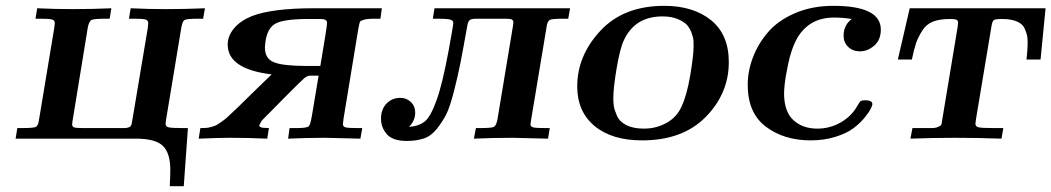

<svg xmlns="http://www.w3.org/2000/svg" viewBox="-20 -473 3587 655"><path d="M33.2 0 39.1 -36.1H56.2Q94.2 -36.1 102.1 -40Q109.9 -43.9 112.8 -62Q112.8 -65.9 113.8 -68.8L165 -377Q167 -391.1 167 -394Q167 -403.8 157.5 -406.5Q147.9 -409.2 116.2 -409.2H101.1L106.9 -444.8Q167 -441.9 228 -441.9Q293.9 -441.9 359.9 -444.8L354 -409.2H341.8Q300.8 -409.2 292.5 -405Q284.2 -400.9 279.8 -380.9L227.1 -58.1Q227.1 -56.2 226.6 -53.5Q226.1 -50.8 226.1 -49.8Q226.1 -41 232.4 -38.6Q238.8 -36.1 262.2 -36.1H394Q399.9 -36.1 404.1 -36.1Q408.2 -36.1 411.6 -36.6Q415 -37.1 417.5 -38.1Q419.9 -39.1 421.9 -39.6Q423.8 -40 424.8 -42Q425.8 -43.9 427 -44.9Q428.2 -45.9 428.7 -48.8Q429.2 -51.8 429.7 -54Q430.2 -56.2 430.7 -60.1Q431.2 -64 432.1 -66.9L483.9 -376Q485.8 -390.1 485.8 -394Q485.8 -403.8 476.3 -406.5Q466.8 -409.2 436 -409.2H419.9L425.8 -444.8Q485.8 -441.9 545.9 -441.9Q612.8 -441.9 679.2 -444.8L672.9 -409.2H657.2Q616.2 -409.2 609.1 -404.5Q602.1 -399.9 598.1 -376L546.9 -66.9Q544.9 -52.7 544.9 -50.8Q544.9 -41 555.4 -38.6Q565.9 -36.1 603 -36.1H621.1L606.9 162.1H559.1Q561 126 561 106.9Q561 48.8 535.4 24.4Q509.8 0 443.8 0Z M657.7 0 663.6 -36.1Q676.8 -36.1 683.6 -36.6Q690.4 -37.1 701.2 -40Q711.9 -43 716.8 -45.4Q721.7 -47.9 734.1 -56.4Q746.6 -64.9 753.7 -71.5Q760.7 -78.1 779.3 -95.5Q797.9 -112.8 811.3 -126.5Q824.7 -140.1 853.8 -168Q882.8 -195.8 906.7 -219.2Q756.8 -237.3 756.8 -320.8Q756.8 -350.6 778.3 -376.2Q799.8 -401.9 838.9 -418Q908.7 -444.8 1048.8 -444.8H1282.7L1277.8 -409.2H1261.7Q1231.9 -409.2 1220.7 -405.5Q1209.5 -401.9 1208 -398.9Q1206.5 -396 1202.6 -376L1151.9 -67.9Q1149.9 -53.7 1149.9 -49.8Q1149.9 -41 1158.7 -38.6Q1167.5 -36.1 1198.7 -36.1H1215.8L1209.5 0Q1101.6 -2.9 1089.8 -2.9Q1025.9 -2.9 962.9 0L967.8 -36.1H991.7Q1027.8 -36.1 1033.7 -42.5Q1039.6 -48.8 1045.9 -88.9L1066.9 -214.8H1036.6Q1027.8 -214.8 1016.4 -204.8Q1004.9 -194.8 952.6 -142.1Q905.8 -94.2 871.6 -60.1H872.6Q867.7 -53.2 864.7 -45.9V-43Q866.7 -40 870.6 -38.6Q874.5 -37.1 878.2 -37.1Q881.8 -37.1 888.2 -36.6Q894.5 -36.1 897.5 -36.1L891.6 0Q828.6 -2.9 764.6 -2.9Q726.6 -2.9 657.7 0ZM883.8 -310.1Q883.8 -272.9 914.8 -260.5Q945.8 -248 1026.9 -248H1072.8Q1095.7 -381.8 1095.7 -395Q1095.7 -408.2 1074.7 -408.2H1022.5Q943.4 -407.2 917.5 -391.1Q891.6 -375 885.7 -331.1Q883.8 -316.9 883.8 -310.1Z M1279.8 -67.9Q1279.8 -100.1 1298.6 -119.6Q1317.4 -139.2 1345.7 -139.2Q1366.7 -139.2 1381.6 -125Q1396.5 -110.8 1396.5 -88.9Q1396.5 -62 1375.5 -40Q1410.6 -43 1430.2 -59.6Q1449.7 -76.2 1469.7 -132.1Q1489.7 -188 1510.7 -301.8Q1526.9 -389.6 1526.4 -395Q1526.4 -403.8 1514.4 -406.5Q1502.4 -409.2 1472.7 -409.2H1456.5L1462.4 -444.8H1924.8L1918.5 -409.2H1902.8Q1863.8 -409.2 1855.7 -405Q1847.7 -400.9 1844.7 -382.8Q1844.7 -378.9 1843.8 -376L1792.5 -67.9Q1792.5 -64.9 1791 -58.3Q1789.6 -51.8 1789.6 -49.8Q1789.6 -41 1798.6 -38.6Q1807.6 -36.1 1838.4 -36.1H1855.5L1849.6 0Q1741.7 -2.9 1728.5 -2.9Q1662.6 -2.9 1596.7 0L1603.5 -36.1H1615.7Q1656.7 -36.1 1664.6 -40Q1672.4 -43.9 1676.8 -64L1729.5 -381.8Q1731.4 -391.6 1731.4 -395Q1731.4 -403.8 1726.1 -406.5Q1720.7 -409.2 1702.6 -409.2H1606.4Q1590.3 -409.2 1584 -405.5Q1577.6 -401.9 1574.7 -388.2Q1559.6 -303.2 1551 -259.5Q1542.5 -215.8 1528.6 -161.4Q1514.6 -106.9 1502.2 -82.5Q1489.7 -58.1 1470.2 -33.4Q1450.7 -8.8 1425.5 -0.5Q1400.4 7.8 1367.7 7.8Q1319.8 7.8 1299.8 -15.1Q1279.8 -38.1 1279.8 -67.9Z M1949.2 -178.2Q1949.2 -283.2 2028.3 -368.2Q2107.4 -453.1 2246.1 -453.1Q2345.2 -453.1 2405.8 -404.1Q2466.3 -355 2466.3 -261.2Q2466.3 -154.3 2387.7 -74.2Q2309.1 5.9 2170.4 5.9Q2067.4 5.9 2008.3 -43.2Q1949.2 -92.3 1949.2 -178.2ZM2072.3 -137.2Q2072.3 -122.1 2074.2 -110.1Q2076.2 -98.1 2084.7 -78.1Q2093.3 -58.1 2116.7 -46.1Q2140.1 -34.2 2177.2 -34.2Q2218.3 -34.2 2253.7 -53.7Q2289.1 -73.2 2305.2 -109.9Q2323.2 -147.9 2334.7 -216.1Q2346.2 -284.2 2346.2 -315.9Q2346.2 -327.1 2345.7 -335.7Q2345.2 -344.2 2339.4 -360.6Q2333.5 -377 2323.5 -387.9Q2313.5 -398.9 2292 -408Q2270.5 -417 2240.2 -417Q2146 -417 2108.4 -335.9Q2095.2 -308.1 2083.7 -240.7Q2072.3 -173.3 2072.3 -137.2Z M2530.8 -183.1Q2530.8 -230 2548.3 -276.6Q2565.9 -323.2 2599.9 -363Q2633.8 -402.8 2691.9 -428Q2750 -453.1 2822.8 -453.1Q2984.9 -453.1 2984.9 -372.1Q2984.9 -336.9 2962.4 -317.4Q2939.9 -297.9 2914.1 -297.9Q2889.2 -297.9 2873.5 -313Q2857.9 -328.1 2857.9 -351.1Q2857.9 -387.2 2885.7 -408.2Q2856 -413.1 2825.2 -413.1Q2735.4 -413.1 2694.8 -334Q2678.7 -301.8 2668.9 -255.4Q2659.2 -209 2657 -186.5Q2654.8 -164.1 2654.8 -154.8Q2654.8 -92.8 2686.3 -63.5Q2717.8 -34.2 2768.1 -34.2Q2811 -34.2 2847.9 -55.2Q2884.8 -76.2 2904.8 -111.8Q2912.6 -126 2916.7 -128.4Q2920.9 -130.9 2933.1 -130.9Q2956.1 -130.9 2956.1 -117.2Q2956.1 -113.3 2950 -101.1Q2943.8 -88.9 2928.5 -70.3Q2913.1 -51.8 2890.6 -34.9Q2868.2 -18.1 2829.6 -6.1Q2791 5.9 2746.1 5.9Q2654.3 5.9 2592.5 -41Q2530.8 -87.9 2530.8 -183.1Z M3043 -270 3083.5 -444.8H3546.9L3529.8 -270H3481.9Q3485.8 -306.2 3485.8 -325.2Q3485.8 -341.3 3483.9 -351.6Q3481.9 -361.8 3474.9 -377Q3467.8 -392.1 3448.2 -400.1Q3428.7 -408.2 3398.9 -408.2Q3375 -408.2 3369.9 -404.1Q3364.7 -399.9 3361.8 -379.9L3309.6 -66.9Q3307.6 -52.7 3307.6 -50.8Q3307.6 -41 3318.6 -38.6Q3329.6 -36.1 3370.6 -36.1H3402.8L3396.5 0Q3317.4 -2.9 3237.8 -2.9Q3161.6 -2.9 3085.9 0L3092.8 -36.1H3110.8Q3146 -36.1 3158.9 -36.1Q3171.9 -36.1 3181.4 -40.5Q3190.9 -44.9 3191.9 -49.1Q3192.9 -53.2 3194.8 -66.9L3246.6 -378.9Q3248.5 -393.1 3248.5 -395Q3248.5 -402.8 3243.2 -405.5Q3237.8 -408.2 3220.7 -408.2Q3185.5 -408.2 3162.6 -399.2Q3139.6 -390.1 3125.7 -367.7Q3111.8 -345.2 3105.2 -326.2Q3098.6 -307.1 3090.8 -270Z"/></svg>

Font: CMU Serif Extra
Style: BoldSlanted
Weight: 700
Italic angle: -9.46001°
Version: Version 0.7.0